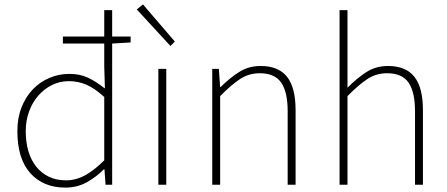

<svg xmlns="http://www.w3.org/2000/svg" viewBox="-20 -840 2034 873"><path d="M59 -244Q59 -304 78 -352Q97 -400 129 -433.5Q161 -467 204 -485.5Q247 -504 295 -504Q343 -504 378.5 -487.5Q414 -471 454 -440Q455 -440 457 -438L454 -537V-642H266V-674H454V-794H490V-674H574V-647L490 -642V0H460L455 -70H452Q420 -37 376 -12Q332 13 277 13Q177 13 118 -52.5Q59 -118 59 -244ZM293 -471Q251 -471 215.5 -453Q180 -435 153.5 -404.5Q127 -374 112 -332.5Q97 -291 97 -244Q97 -194 109 -153Q121 -112 144.5 -82.5Q168 -53 202 -36.5Q236 -20 280 -20Q326 -20 368 -43.5Q410 -67 454 -111V-399Q410 -439 372.5 -455Q335 -471 293 -471Z M700 -527H736V0H700ZM602 -797 630 -820 775 -651 755 -631Z M975 -527 981 -444H983Q1024 -485 1067 -512.5Q1110 -540 1165 -540Q1246 -540 1285 -491Q1324 -442 1324 -339V0H1288V-334Q1288 -422 1258.5 -464.5Q1229 -507 1161 -507Q1112 -507 1072 -481Q1032 -455 981 -403V0H945V-527Z M1524 -794H1560V-441Q1602 -484 1645.5 -512Q1689 -540 1744 -540Q1825 -540 1864 -491Q1903 -442 1903 -339V0H1867V-334Q1867 -422 1837.5 -464.5Q1808 -507 1740 -507Q1691 -507 1651 -481Q1611 -455 1560 -403V0H1524Z"/></svg>

Font: Kinto Sans Thin
Style: Regular
Weight: 100
Designer: Authors: Ryoko NISHIZUKA  (kana & ideographs); Paul D. Hunt (Latin, Greek & Cyrillic); Wenlong ZHANG  (bopomofo); Sandol
Foundry: Adobe Systems Incorporated, ookami Inc.
Version: Version 0.001